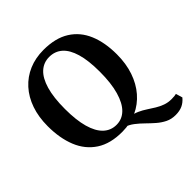

<svg xmlns="http://www.w3.org/2000/svg" viewBox="-241 -928 1288 1288"><g transform="rotate(-45 403.0 -284.0)"><path d="M691 184.5Q651 184.5 619.2 168.8Q587.5 153 560 129Q532.5 105 506.2 79Q480 53 451.5 31Q423 9 388.5 -1.5L464.5 -26Q500 -21 528.5 -8Q557 5 582.2 21.8Q607.5 38.5 632.5 53.8Q657.5 69 685.5 79.2Q713.5 89.5 748 89.5Q766 89.5 775.8 88Q785.5 86.5 792 85L806 132.5Q783 160 755.8 172.2Q728.5 184.5 691 184.5ZM360 11Q246.5 12 173.2 -36Q100 -84 65.2 -170Q30.5 -256 30.5 -369Q30.5 -457 55 -527.5Q79.5 -598 125 -648.2Q170.5 -698.5 233.2 -725.2Q296 -752 372.5 -752Q485.5 -752 558 -706.2Q630.5 -660.5 665.2 -577.8Q700 -495 700 -382.5Q700 -295 675.5 -223Q651 -151 605.8 -98.8Q560.5 -46.5 498.2 -18Q436 10.5 360 11ZM364 -49.5Q417 -49.5 455.5 -87Q494 -124.5 515.2 -198.8Q536.5 -273 536.5 -381.5Q536.5 -488 516.2 -556.5Q496 -625 458 -658.2Q420 -691.5 366 -691.5Q313 -691.5 274.5 -656.5Q236 -621.5 215 -550Q194 -478.5 194 -369.5Q194 -264 214 -192.8Q234 -121.5 272.2 -85.5Q310.5 -49.5 364 -49.5Z"/></g></svg>

Font: Merriweather 20pt
Style: Bold
Weight: 700
Version: Version 2.100